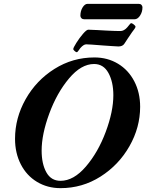

<svg xmlns="http://www.w3.org/2000/svg" viewBox="-20 -962 759 996"><path d="M58 -242Q58 -350 113 -447.5Q168 -545 262.5 -604.5Q357 -664 470 -664Q538 -664 592 -631.5Q646 -599 676.5 -540.5Q707 -482 707 -408Q707 -301 651.5 -203.5Q596 -106 501.5 -46Q407 14 294 14Q226 14 172 -18.5Q118 -51 88 -109.5Q58 -168 58 -242ZM568 -468Q568 -537 542.5 -583.5Q517 -630 468 -630Q401 -630 338 -555Q275 -480 235.5 -372.5Q196 -265 196 -181Q196 -112 220.5 -68Q245 -24 294 -24Q362 -24 425.5 -98Q489 -172 528.5 -278Q568 -384 568 -468ZM360 -707Q360 -714 376 -739.5Q392 -765 410.5 -786.5Q429 -808 438 -808Q452 -808 486 -806Q510 -804 521 -804L541 -803Q579 -801 605 -801Q623 -801 640 -820Q645 -826 651.5 -834Q658 -842 660 -842Q665 -842 674 -835Q683 -828 683 -823Q683 -819 675.5 -809Q668 -799 665 -795L642 -761L625 -735Q616 -721 594 -721Q581 -721 560 -723Q539 -725 516 -726Q442 -732 427 -732Q414 -732 397 -713Q395 -710 388 -700.5Q381 -691 379 -691Q374 -691 367 -697.5Q360 -704 360 -707ZM397 -880Q397 -905 408.5 -923.5Q420 -942 434 -942H700Q709 -942 714 -936.5Q719 -931 719 -924Q719 -900 706.5 -881Q694 -862 678 -862H417Q408 -862 402.5 -867.5Q397 -873 397 -880Z"/></svg>

Font: EB Garamond
Style: Bold Italic
Weight: 700
Italic angle: -17.2°
Designer: Georg Duffner and Octavio Pardo
Foundry: Georg Duffner
Version: Version 1.000